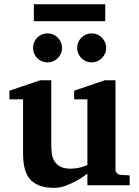

<svg xmlns="http://www.w3.org/2000/svg" viewBox="-20 -882 660 914"><path d="M396 0V-55.2Q371.1 -36.1 344.2 -21.5Q321.3 -8.8 293.5 1.7Q265.6 12.2 237.8 12.2Q195.3 12.2 166.7 1Q138.2 -10.3 121.1 -31.2Q104 -52.2 96.9 -82.5Q89.8 -112.8 89.8 -150.9V-409.2H24.9V-450.2L171.9 -500H224.1V-189.9Q224.1 -171.4 226.6 -151.9Q229 -132.3 238.3 -116.2Q247.6 -100.1 265.9 -89.6Q284.2 -79.1 315.9 -79.1Q331.5 -79.1 345.9 -81.5Q360.4 -84 371.6 -87.4Q384.3 -91.3 396 -96.2V-409.2H333V-450.2L479 -500H529.8V-73.2Q529.8 -64 536.9 -57.4Q543.9 -50.8 553.2 -49.8L597.2 -46.9V0ZM275.4 -653.8Q275.4 -639.6 270 -627.2Q264.6 -614.7 255.1 -605.2Q245.6 -595.7 232.9 -590.3Q220.2 -585 206.1 -585Q191.9 -585 179.2 -590.3Q166.5 -595.7 157.2 -605.2Q147.9 -614.7 142.6 -627.2Q137.2 -639.6 137.2 -653.8Q137.2 -668 142.6 -680.7Q147.9 -693.4 157.2 -702.9Q166.5 -712.4 179.2 -717.8Q191.9 -723.1 206.1 -723.1Q220.2 -723.1 232.9 -717.8Q245.6 -712.4 255.1 -702.9Q264.6 -693.4 270 -680.7Q275.4 -668 275.4 -653.8ZM485.4 -653.8Q485.4 -639.6 480 -627.2Q474.6 -614.7 465.1 -605.2Q455.6 -595.7 442.9 -590.3Q430.2 -585 416 -585Q401.9 -585 389.4 -590.3Q377 -595.7 367.4 -605.2Q357.9 -614.7 352.5 -627.2Q347.2 -639.6 347.2 -653.8Q347.2 -668 352.5 -680.7Q357.9 -693.4 367.4 -702.9Q377 -712.4 389.4 -717.8Q401.9 -723.1 416 -723.1Q430.2 -723.1 442.9 -717.8Q455.6 -712.4 465.1 -702.9Q474.6 -693.4 480 -680.7Q485.4 -668 485.4 -653.8ZM141.1 -781.2V-861.8H481V-781.2Z"/></svg>

Font: Charis SIL Eur
Style: Bold
Weight: 700
Foundry: SIL International
Version: Version 5.000